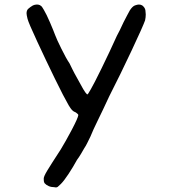

<svg xmlns="http://www.w3.org/2000/svg" viewBox="-20 -734 765 851"><path d="M105.5 -695.3Q109.4 -699.2 115.2 -703.1Q121.1 -707 126 -710Q134.8 -713.9 143.6 -713.9Q144.5 -713.9 149.9 -713.4Q155.3 -712.9 163.1 -707Q164.1 -706.1 168 -700.7Q171.9 -695.3 174.8 -689.5Q185.5 -671.9 201.7 -634.3Q217.8 -596.7 224.6 -578.1Q230.5 -561.5 252 -518.1Q273.4 -474.6 288.1 -453.1Q292 -445.3 300.8 -427.2Q309.6 -409.2 320.3 -390.6Q337.9 -357.4 348.6 -339.4Q359.4 -321.3 365.2 -316.4L366.2 -315.4Q368.2 -315.4 371.1 -319.3Q374 -323.2 382.8 -338.9Q394.5 -358.4 430.7 -432.1Q466.8 -505.9 498 -575.2Q502.9 -584 511.2 -600.6Q519.5 -617.2 527.3 -634.8Q535.2 -651.4 543.5 -666Q551.8 -680.7 555.7 -688.5Q567.4 -706.1 578.1 -710Q588.9 -713.9 595.7 -713.9Q603.5 -713.9 610.4 -710Q623 -700.2 624.5 -688Q626 -675.8 626 -669.9Q626 -657.2 623 -643.6Q613.3 -616.2 563.5 -510.3Q513.7 -404.3 463.9 -306.6Q434.6 -243.2 413.6 -200.7Q392.6 -158.2 380.9 -128.9Q374 -115.2 367.2 -101.1Q360.4 -86.9 353.5 -77.1Q348.6 -68.4 339.4 -52.7Q330.1 -37.1 321.3 -25.4Q303.7 6.8 283.7 37.1Q263.7 67.4 250 81.1Q239.3 91.8 235.8 94.2Q232.4 96.7 227.5 96.7Q224.6 96.7 220.7 95.7Q207 95.7 195.8 90.8Q184.6 85.9 177.7 78.1Q174.8 73.2 174.3 68.4Q173.8 63.5 173.8 57.6Q173.8 47.9 189.5 22Q205.1 -3.9 249 -71.3Q270.5 -106.4 297.9 -158.2Q325.2 -210 327.1 -223.6Q327.1 -226.6 324.2 -229Q321.3 -231.4 316.4 -235.4Q305.7 -239.3 299.3 -246.1Q293 -252.9 284.2 -267.6Q263.7 -302.7 223.1 -385.7Q182.6 -468.8 145.5 -548.8Q106.4 -632.8 102.1 -650.4Q97.7 -668 97.7 -674.8Q97.7 -688.5 105.5 -695.3Z"/></svg>

Font: JasonHandwriting4
Style: Regular
Weight: 400
Version: Version 1.01.21